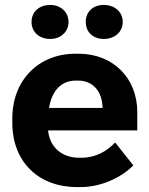

<svg xmlns="http://www.w3.org/2000/svg" viewBox="-20 -748 604 779"><path d="M401 -590C445 -590 478 -618 478 -659C478 -700 445 -728 401 -728C357 -728 328 -700 328 -659C328 -618 357 -590 401 -590ZM184 -590C225 -590 258 -618 258 -659C258 -700 225 -728 184 -728C139 -728 108 -700 108 -659C108 -618 139 -590 184 -590ZM292 11H308C388 11 471 -26 521 -77L447 -170C416 -136 369 -108 311 -108H302C231 -108 182 -150 175 -219H537V-293C537 -431 439 -530 299 -530H286C136 -530 30 -422 30 -268V-249C30 -93 135 11 292 11ZM179 -310C190 -380 229 -421 287 -421H297C354 -421 394 -381 396 -313V-310Z"/></svg>

Font: Fixel Text Bold
Style: Bold
Weight: 700
Width: 4
Designer: AlfaBravo + MacPaw
Foundry: Kyrylo Tkachov, Marchela Mozhyna, Serhii Makarenko, Maria Weinstein, Zakhar Kryvoshyya
Version: Version 1.211